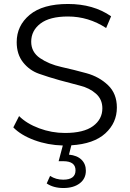

<svg xmlns="http://www.w3.org/2000/svg" viewBox="-20 -726 655 966"><path d="M568 -185Q568 -108 510 -55Q452 -2 339 5L327 52Q368 56 390 77.5Q412 99 412 133Q412 173 381 196.5Q350 220 299 220Q249 220 215 197L232 159Q261 178 298 178Q360 178 360 131Q360 85 298 85H275L296 6Q220 4 152.5 -21Q85 -46 47 -85L76 -142Q114 -104 177 -80.5Q240 -57 307 -57Q401 -57 448 -91.5Q495 -126 495 -181Q495 -226 463 -254.5Q431 -283 383 -295Q335 -307 279.5 -322.5Q224 -338 176 -355Q128 -372 96 -412.5Q64 -453 64 -514Q64 -597 129.5 -651.5Q195 -706 322 -706Q450 -706 539 -644L514 -585Q425 -643 322 -643Q230 -643 183.5 -607.5Q137 -572 137 -516Q137 -464 181.5 -433.5Q226 -403 289 -389Q352 -375 415.5 -357.5Q479 -340 523.5 -297.5Q568 -255 568 -185Z"/></svg>

Font: Montserrat Alternates
Style: Regular
Weight: 400
Designer: Julieta Ulanovsky
Foundry: Julieta Ulanovsky
Version: Version 7.200;PS 007.200;hotconv 1.0.88;makeotf.lib2.5.64775